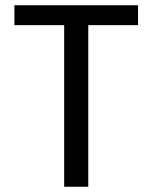

<svg xmlns="http://www.w3.org/2000/svg" viewBox="-20 -713 582 733"><path d="M35 -693H507V-617H317V0H225V-617H35Z"/></svg>

Font: Parkinsans
Style: Regular
Weight: 400
Designer: Red Stone, Indian Type Foundry
Foundry: Indian Type Foundry
Version: Version 1.000